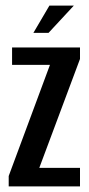

<svg xmlns="http://www.w3.org/2000/svg" viewBox="-20 -664 317 684"><path d="M11 0V-37L158 -433H23V-495H265V-454L120 -66H265V0ZM99 -547 156 -644H243L153 -547Z"/></svg>

Font: Alumni Sans Thin SemiBold
Style: Regular
Weight: 600
Version: Version 1.018